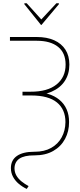

<svg xmlns="http://www.w3.org/2000/svg" viewBox="-20 -958 499 1196"><path d="M42 -727.5H209Q272 -727.5 317.4 -707.3Q362.8 -687 387.5 -648.7Q412.1 -610.4 412.1 -555.7Q412.1 -497.1 383.8 -453.9Q355.5 -410.6 301.8 -387Q248 -363.3 171.9 -363.3H120.1V-386.7H169.9Q275.9 -386.2 332.3 -431.9Q388.7 -477.5 388.7 -555.7Q388.7 -628.4 341.6 -666.3Q294.4 -704.1 209 -704.1H42ZM120.1 -386.7H175.8Q290.5 -386.2 350.3 -336.2Q410.2 -286.1 410.2 -198.2Q410.6 -140.1 385.3 -92.8Q359.9 -45.4 311.8 -17.8Q263.7 9.8 195.3 9.8H192.4Q131.3 9.8 101.3 30Q71.3 50.3 70.3 89.8Q70.3 114.7 82 135.3Q93.8 155.8 113.8 171.9Q133.8 188 158.2 201.2L146.5 218.8Q119.6 206.1 97.2 187.3Q74.7 168.5 61.3 143.6Q47.9 118.7 47.9 88.9Q47.9 39.6 85.4 13.4Q123 -12.7 192.4 -12.7H195.3Q256.3 -12.7 299.1 -36.9Q341.8 -61 364.5 -103Q387.2 -145 387.7 -197.3Q387.7 -276.4 334.7 -319.8Q281.7 -363.3 174.8 -363.3H120.1ZM146.5 -937.5 237.3 -836.9 331.1 -937.5H346.7V-931.6L238.3 -802.7H235.4L131.8 -931.6V-937.5Z"/></svg>

Font: Inter 28pt Thin
Style: Regular
Weight: 250
Designer: Rasmus Andersson
Foundry: rsms
Version: Version 4.001;git-66647c0bb